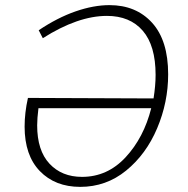

<svg xmlns="http://www.w3.org/2000/svg" viewBox="-20 -722 733 749"><path d="M636 -432Q636 -323 593 -221.5Q550 -120 472 -56.5Q394 7 293 7Q195 7 135.5 -54.5Q76 -116 76 -228Q76 -282 89 -340L579 -338Q587 -388 587 -430Q587 -544 537 -602Q487 -660 397 -660Q284 -660 147 -573L131 -604Q204 -653 274.5 -677.5Q345 -702 407 -702Q511 -702 573.5 -633Q636 -564 636 -432ZM570 -300H130Q125 -260 125 -233Q125 -135 173 -83.5Q221 -32 300 -32Q399 -32 470 -108.5Q541 -185 570 -300Z"/></svg>

Font: Bitter Pro Light
Style: Italic
Weight: 300
Italic angle: -9°
Designer: Sol Matas, and Bitter project Authors
Foundry: Sol Matas
Version: Version 1.010